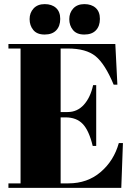

<svg xmlns="http://www.w3.org/2000/svg" viewBox="-20 -914 664 934"><path d="M21 -700H541L551 -502H533Q491 -603 445 -640.5Q399 -678 310 -678H275V-369H309Q356 -369 388 -404.5Q420 -440 433 -500H448V-204H431Q413 -279 382.5 -311Q352 -343 299 -343H275V-22H313Q405 -22 469.5 -77Q534 -132 558 -218H578L570 0H21V-22H80V-678H21ZM335 -768Q317 -790 317 -821Q317 -852 336.5 -873Q356 -894 390.5 -894Q425 -894 445.5 -875.5Q466 -857 466 -822Q466 -787 446.5 -766.5Q427 -746 390 -746Q353 -746 335 -768ZM142 -768Q124 -790 124 -821Q124 -852 143.5 -873Q163 -894 197.5 -894Q232 -894 252.5 -875.5Q273 -857 273 -822Q273 -787 253.5 -766.5Q234 -746 197 -746Q160 -746 142 -768Z"/></svg>

Font: SVN-Abril Fatface
Style: Regular
Weight: 400
Designer: Veronika Burian, Jos? Scaglione
Foundry: TypeTogether
Version: Version 1.001